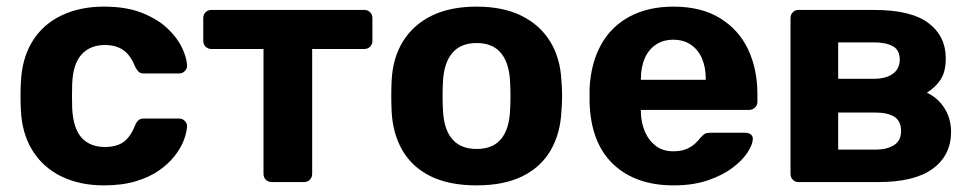

<svg xmlns="http://www.w3.org/2000/svg" viewBox="-20 -550 2939 580"><path d="M294 10Q221 10 165.5 -17Q110 -44 78 -95.5Q46 -147 43 -219Q42 -235 42 -259.5Q42 -284 43 -300Q46 -373 77.5 -424.5Q109 -476 165 -503Q221 -530 294 -530Q361 -530 408 -511.5Q455 -493 485 -465Q515 -437 529.5 -406.5Q544 -376 545 -353Q546 -343 538.5 -335.5Q531 -328 521 -328H414Q404 -328 398.5 -333.5Q393 -339 388 -349Q374 -384 352 -399Q330 -414 297 -414Q252 -414 226 -385Q200 -356 198 -295Q197 -256 198 -224Q201 -162 226.5 -134Q252 -106 297 -106Q332 -106 353 -121Q374 -136 388 -171Q392 -181 398 -186.5Q404 -192 414 -192H521Q531 -192 538.5 -184.5Q546 -177 545 -167Q544 -150 535.5 -127Q527 -104 508.5 -80Q490 -56 461 -35.5Q432 -15 390.5 -2.5Q349 10 294 10Z M801 0Q790 0 783 -7Q776 -14 776 -25V-402H619Q608 -402 601 -409Q594 -416 594 -427V-495Q594 -506 601 -513Q608 -520 619 -520H1080Q1091 -520 1098 -513Q1105 -506 1105 -495V-427Q1105 -416 1098 -409Q1091 -402 1080 -402H923V-25Q923 -14 916 -7Q909 0 899 0Z M1420 10Q1337 10 1281 -17.5Q1225 -45 1195.5 -96Q1166 -147 1163 -215Q1162 -235 1162 -260.5Q1162 -286 1163 -305Q1166 -374 1197 -424.5Q1228 -475 1284 -502.5Q1340 -530 1420 -530Q1499 -530 1555 -502.5Q1611 -475 1642 -424.5Q1673 -374 1676 -305Q1678 -286 1678 -260.5Q1678 -235 1676 -215Q1673 -147 1643.5 -96Q1614 -45 1558 -17.5Q1502 10 1420 10ZM1420 -100Q1469 -100 1494 -130.5Q1519 -161 1521 -220Q1522 -235 1522 -260Q1522 -285 1521 -300Q1519 -358 1494 -389Q1469 -420 1420 -420Q1371 -420 1345.5 -389Q1320 -358 1318 -300Q1317 -285 1317 -260Q1317 -235 1318 -220Q1320 -161 1345.5 -130.5Q1371 -100 1420 -100Z M2015 10Q1900 10 1832.5 -54Q1765 -118 1761 -240Q1761 -248 1761 -261.5Q1761 -275 1761 -283Q1765 -360 1796 -415.5Q1827 -471 1883 -500.5Q1939 -530 2014 -530Q2098 -530 2154.5 -495.5Q2211 -461 2239.5 -401.5Q2268 -342 2268 -265V-242Q2268 -232 2260.5 -225Q2253 -218 2243 -218H1916Q1916 -217 1916 -214.5Q1916 -212 1916 -210Q1917 -178 1928.5 -151.5Q1940 -125 1961.5 -109Q1983 -93 2013 -93Q2038 -93 2054 -100Q2070 -107 2080.5 -117Q2091 -127 2096 -134Q2105 -144 2110.5 -146.5Q2116 -149 2128 -149H2232Q2242 -149 2248.5 -143.5Q2255 -138 2254 -128Q2253 -112 2237.5 -88.5Q2222 -65 2192 -42.5Q2162 -20 2117.5 -5Q2073 10 2015 10ZM1916 -309H2112V-311Q2112 -347 2100.5 -373.5Q2089 -400 2067 -415Q2045 -430 2014 -430Q1983 -430 1961 -415Q1939 -400 1927.5 -373.5Q1916 -347 1916 -311Z M2392 0Q2382 0 2375 -7Q2368 -14 2368 -25V-495Q2368 -506 2375 -513Q2382 -520 2392 -520H2620Q2732 -520 2784.5 -480.5Q2837 -441 2837 -374Q2837 -334 2822 -310.5Q2807 -287 2780 -270Q2814 -254 2833.5 -222.5Q2853 -191 2853 -152Q2853 -81 2798 -40.5Q2743 0 2633 0ZM2512 -98H2624Q2659 -98 2680.5 -111.5Q2702 -125 2702 -154Q2702 -184 2682 -197Q2662 -210 2624 -210H2512ZM2512 -312H2620Q2656 -312 2677 -327Q2698 -342 2698 -370Q2698 -399 2677 -410.5Q2656 -422 2620 -422H2512Z"/></svg>

Font: Rubik SemiBold
Style: Regular
Weight: 600
Designer: Hubert and Fischer
Foundry: Hubert and Fischer
Version: Version 2.300;gftools[0.9.30]